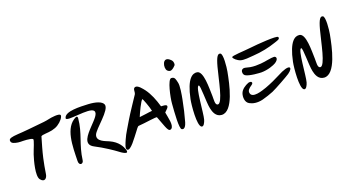

<svg xmlns="http://www.w3.org/2000/svg" viewBox="-58 -1609 4381 2393"><g transform="rotate(-20 2133.0 -412.5)"><path d="M704 -679C695 -709 574 -690 551 -684C501 -672 454 -669 404 -664C351 -658 181 -641 123 -639C107 -638 28 -634 8 -615C-7 -600 1 -574 16 -563C29 -553 76 -538 122 -538C145 -538 257 -537 279 -516C291 -505 241 -398 219 -333C195 -260 143 -71 185 -18C232 42 272 -1 279 -50C289 -119 303 -190 316 -250C337 -343 362 -424 388 -514C408 -530 479 -525 536 -538C569 -546 595 -555 619 -571C667 -601 709 -653 704 -679Z M1215 -13C1252 16 1352 89 1320 -3C1307 -39 1273 -115 1164 -164C1116 -186 1005 -217 1033 -297C1058 -368 1295 -536 1265 -616C1248 -661 1168 -685 1073 -690C968 -695 765 -707 748 -622C737 -567 1069 -651 1115 -585C1143 -545 1074 -481 1011 -414C940 -338 840 -233 960 -171C1074 -113 1190 -32 1215 -13ZM705 -70C703 -3 762 -9 768 -55C795 -265 877 -369 895 -569C897 -589 886 -598 872 -591C706 -512 710 -265 705 -70Z M1916 -355C1888 -452 1853 -539 1802 -608C1783 -632 1732 -702 1694 -691C1659 -680 1677 -638 1660 -606C1653 -594 1519 -397 1481 -331C1445 -266 1391 -189 1360 -115C1341 -70 1310 -7 1336 10C1375 38 1470 -103 1518 -163C1533 -183 1559 -221 1571 -221C1657 -226 1820 -255 1822 -243C1883 -89 1895 -15 1942 -48C1983 -84 1950 -192 1939 -264C1957 -285 2001 -315 1989 -338C1976 -354 1949 -352 1916 -355ZM1621 -319C1634 -354 1709 -517 1729 -518C1733 -519 1781 -396 1791 -340C1738 -336 1681 -324 1621 -319Z M2227 -857C2137 -941 2102 -788 2140 -749C2153 -736 2172 -727 2188 -732C2210 -738 2238 -764 2247 -775C2261 -792 2251 -822 2249 -828C2244 -842 2231 -854 2227 -857ZM2155 -642C2110 -642 2062 -422 2056 -338C2047 -219 2031 -17 2061 1C2099 23 2122 -35 2131 -65C2155 -148 2180 -254 2197 -346C2207 -398 2229 -518 2216 -562C2206 -600 2205 -642 2155 -642Z M2836 -719C2805 -732 2780 -703 2746 -577C2704 -422 2653 -124 2589 -134C2552 -140 2564 -211 2562 -257C2558 -367 2565 -587 2483 -600C2424 -609 2345 -570 2292 -313C2277 -240 2251 28 2304 55C2331 69 2354 20 2364 -14C2387 -91 2402 -439 2446 -438C2469 -437 2462 -208 2481 -122C2491 -75 2514 0 2591 5C2744 15 2812 -321 2842 -479C2852 -532 2871 -704 2836 -719Z M2959 -626C2959 -607 3003 -568 3043 -555C3089 -541 3161 -551 3217 -555C3319 -561 3429 -584 3515 -614C3548 -626 3602 -635 3584 -667C3571 -691 3307 -670 3212 -659C3121 -648 2959 -645 2959 -626ZM3461 -449C3452 -457 3382 -448 3349 -441C3333 -437 3219 -417 3128 -433C3079 -442 3043 -464 3018 -433C3003 -406 3013 -374 3031 -362C3077 -331 3221 -324 3237 -324C3322 -324 3406 -356 3433 -373C3486 -407 3480 -438 3461 -449ZM3543 -192C3631 -253 3608 -315 3419 -213C3382 -193 3293 -151 3223 -126C3167 -107 3019 -53 3008 -136C3003 -168 3027 -191 3065 -216C3084 -229 3092 -244 3077 -256C3069 -261 3050 -262 3037 -257C2996 -241 2941 -208 2925 -158C2912 -119 2909 -46 2961 -17C3000 5 3059 19 3136 0C3178 -11 3246 -33 3283 -49C3338 -73 3511 -170 3543 -192Z M4195 -719C4164 -732 4139 -703 4105 -577C4063 -422 4012 -124 3948 -134C3911 -140 3923 -211 3921 -257C3917 -367 3924 -587 3842 -600C3783 -609 3704 -570 3651 -313C3636 -240 3610 28 3663 55C3690 69 3713 20 3723 -14C3746 -91 3761 -439 3805 -438C3828 -437 3821 -208 3840 -122C3850 -75 3873 0 3950 5C4103 15 4171 -321 4201 -479C4211 -532 4230 -704 4195 -719Z"/></g></svg>

Font: Carybe
Style: Regular
Weight: 400
Designer: Genilson Lima Santos
Foundry: Genilson Lima Santos
Version: Version 1.010;PS 001.010;hotconv 1.0.70;makeotf.lib2.5.58329